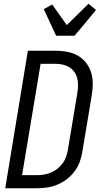

<svg xmlns="http://www.w3.org/2000/svg" viewBox="-20 -1006 540 1026"><path d="M8 0 129 -735H275Q307 -735 337.5 -729.5Q368 -724 393.5 -710Q419 -696 437.5 -673.5Q456 -651 465.5 -623Q475 -595 475.5 -564Q476 -533 471 -501L420 -195Q416 -168 406 -141Q396 -114 378.5 -90.5Q361 -67 337 -48.5Q313 -30 286 -19Q259 -8 231.5 -4Q204 0 177 0ZM98 -70H176Q195 -70 214 -73Q233 -76 252 -84Q271 -92 287 -104.5Q303 -117 315 -133.5Q327 -150 333.5 -169Q340 -188 343 -207L394 -513Q397 -532 397 -552Q397 -572 392 -590Q387 -608 376 -623Q365 -638 349 -647.5Q333 -657 314.5 -661Q296 -665 276 -665H197ZM280 -815 214 -957 259 -982 337 -872 453 -986 493 -953 428 -874 378 -815Z"/></svg>

Font: Iosevka SS18
Style: Italic
Weight: 400
Italic angle: -9°
Monospace: yes
Designer: Belleve Invis
Foundry: Belleve Invis
Version: Version 25.1.1; ttfautohint (v1.8.4)